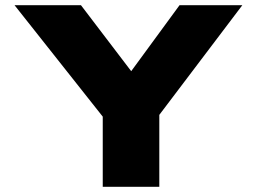

<svg xmlns="http://www.w3.org/2000/svg" viewBox="-20 -720 990 740"><path d="M376 0V-320L393 -249L36 -700H292L554 -356H420L672 -700H914L587 -268L594 -328V0Z"/></svg>

Font: Lexend Tera Black
Style: Regular
Weight: 900
Version: Version 1.007